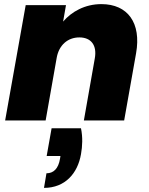

<svg xmlns="http://www.w3.org/2000/svg" viewBox="-20 -586 726 934"><path d="M231 38 207 173H274L272 186C264 235 240 257 206 257L194 328C297 328 358 257 374 164C381 125 383 82 374 38ZM388 0H584L642 -327C668 -474 602 -566 473 -566C393 -566 328 -529 287 -481L301 -561H105L5 0H202L256 -306C267 -366 309 -404 366 -404C423 -404 453 -366 441 -301Z"/></svg>

Font: SVN-Poppins ExtraBold
Style: Italic
Weight: 800
Italic angle: -10°
Designer: Ninad Kale (Devanagari), Jonny Pinhorn (Latin)
Foundry: Indian Type Foundry
Version: Version 3.002 2017